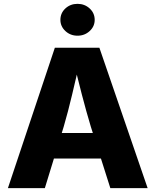

<svg xmlns="http://www.w3.org/2000/svg" viewBox="-20 -975 806 995"><path d="M21 0 264.2 -727.5H495.1L745.1 0H551.8L450.7 -318.4Q426.8 -397.9 403.8 -486.6Q380.9 -575.2 357.9 -671.4H397.5Q375 -574.7 354 -485.8Q333 -397 310.1 -318.4L212.4 0ZM186.5 -153.3V-285.6H580.1V-153.3ZM381.8 -790Q344.7 -790 318.8 -814.2Q293 -838.4 293 -872.1Q293 -907.2 318.8 -931.2Q344.7 -955.1 381.8 -955.1Q418.5 -955.1 444.6 -931.2Q470.7 -907.2 470.7 -872.1Q470.7 -837.9 444.6 -814Q418.5 -790 381.8 -790Z"/></svg>

Font: Inter 16pt ExtraBold
Style: Regular
Weight: 800
Version: Version 4.001;git-66647c0bb